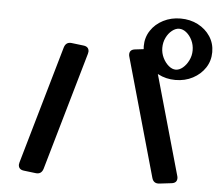

<svg xmlns="http://www.w3.org/2000/svg" viewBox="-56 -898 1089 952"><g transform="rotate(5 488.5 -421.5)"><path d="M856 -57Q857 -54 857.5 -51Q858 -48 858 -45Q858 -21 831 -18L772 -11Q742 -7 734 -36L568 -624Q567 -627 566.5 -630Q566 -633 566 -636Q566 -660 593 -663L652 -670Q682 -674 690 -644ZM193 -34Q184 -5 155 -9L97 -16Q69 -19 69 -44Q69 -47 71 -55L240 -642Q249 -671 278 -667L336 -660Q364 -657 364 -632Q364 -629 362 -621ZM805 -529.5Q758 -529.5 718.9 -550Q679.8 -570.4 657.2 -604.9Q634.5 -639.4 634.5 -682.9Q634.5 -726.3 657.2 -760.8Q679.8 -795.3 718.9 -815.3Q758 -835.3 805 -835.3Q853 -835.3 891.6 -815.3Q930.2 -795.3 952.9 -760.8Q975.5 -726.3 975.5 -682.9Q975.5 -639.4 952.9 -604.9Q930.2 -570.4 891.6 -550Q853 -529.5 805 -529.5ZM802.4 -580.6Q820.1 -580.6 837.5 -595.1Q854.8 -609.6 866.3 -633Q877.9 -656.5 877.9 -682.9Q877.9 -710.1 866.8 -733.1Q855.7 -756.1 838.3 -770.2Q821 -784.2 802.4 -784.2Q784.6 -784.2 766.9 -770.2Q749.1 -756.1 738 -733.1Q726.9 -710.1 726.9 -682.9Q726.9 -656.5 738.4 -633Q750 -609.6 767.3 -595.1Q784.6 -580.6 802.4 -580.6Z"/></g></svg>

Font: Yusei Magic
Style: Regular
Weight: 400
Designer: Tanukizamurai
Foundry: Yusei Magic Project
Version: Version 1.200